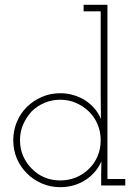

<svg xmlns="http://www.w3.org/2000/svg" viewBox="-20 -770 575 797"><path d="M500 0H400V-47Q400 -61 400.5 -74Q401 -87 401 -101Q392 -79 376 -59.5Q360 -40 338 -25Q316 -10 288.5 -1.5Q261 7 230 7Q189 7 153.5 -8.5Q118 -24 91.5 -50.5Q65 -77 50 -112Q35 -147 35 -188Q35 -228 50 -264Q65 -300 91.5 -326Q118 -352 153.5 -367.5Q189 -383 230 -383Q260 -383 287.5 -374.5Q315 -366 337 -351Q359 -336 374.5 -317Q390 -298 399 -276Q399 -309 398.5 -327Q398 -345 398 -379V-723H327V-750H426V-27H500ZM230 -356Q195 -356 164.5 -343Q134 -330 111 -307Q89 -283 76 -253Q63 -223 63 -188Q63 -152 76.5 -121.5Q90 -91 113 -69Q135 -46 165 -33.5Q195 -21 230 -21Q265 -21 295.5 -33.5Q326 -46 349 -69Q372 -91 385 -121.5Q398 -152 398 -188Q398 -223 385 -254Q372 -285 348 -308Q325 -330 295 -343Q265 -356 230 -356Z"/></svg>

Font: Josefin Slab Light
Style: Regular
Weight: 300
Designer: Santiago Orozco
Foundry: Typemade
Version: Version 2.000